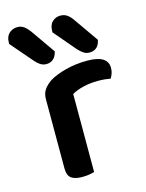

<svg xmlns="http://www.w3.org/2000/svg" viewBox="-140 -778 646 852"><g transform="rotate(-15 183.0 -352.5)"><path d="M187 -360V-2Q179 1 164 3.5Q149 6 131 6Q97 6 80.5 -6.5Q64 -19 64 -51V-370Q64 -395 76 -412.5Q88 -430 110 -445Q140 -463 186 -475Q232 -487 285 -487Q379 -487 379 -429Q379 -415 375 -403.5Q371 -392 365 -383Q355 -385 340 -386.5Q325 -388 308 -388Q272 -388 240.5 -380.5Q209 -373 187 -360ZM57 -547 -30 -648V-654Q-30 -682 -14 -696.5Q2 -711 24 -711Q41 -711 53.5 -702Q66 -693 78 -677L157 -564Q151 -540 138 -529.5Q125 -519 107 -519Q92 -519 79.5 -527Q67 -535 57 -547ZM255 -547 169 -648V-653Q169 -682 184.5 -696.5Q200 -711 221 -711Q239 -711 252 -702Q265 -693 276 -677L355 -564Q350 -540 337 -529.5Q324 -519 305 -519Q290 -519 278 -527Q266 -535 255 -547Z"/></g></svg>

Font: Baloo Bhaijaan 2 SemiBold
Style: Regular
Weight: 600
Designer: Sanskriti Dholi, Noopur Datye and Ek Type
Foundry: Ek Type
Version: Version 1.700